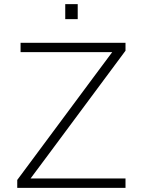

<svg xmlns="http://www.w3.org/2000/svg" viewBox="-20 -904 690 924"><path d="M63 0V-38L438 -543L520 -653H382H79V-698H584V-660L209 -155L127 -45H265H584V0ZM294 -812V-884H354V-812Z"/></svg>

Font: Azeret Mono Thin
Style: Regular
Weight: 100
Designer: Martin Vácha
Foundry: Displaay
Version: Version 1.002